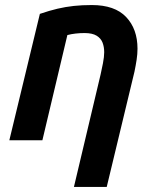

<svg xmlns="http://www.w3.org/2000/svg" viewBox="-20 -556 605 761"><path d="M273 185 379 -262Q383 -279 388 -305Q393 -331 393 -349Q393 -370 386.5 -387Q380 -404 363 -414.5Q346 -425 315 -425Q297 -425 279.5 -423Q262 -421 247 -417L148 0H17L138 -501Q176 -514 208 -521.5Q240 -529 272.5 -532.5Q305 -536 344 -536Q435 -536 480 -488.5Q525 -441 525 -363Q525 -342 521.5 -319Q518 -296 513 -272L403 185Z"/></svg>

Font: Ubuntu Sans
Style: Bold Italic
Weight: 700
Italic angle: -13.5°
Designer: Dalton Maag Ltd
Foundry: Dalton Maag Ltd
Version: Version 1.006